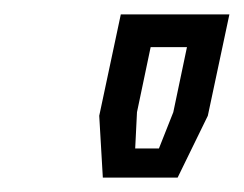

<svg xmlns="http://www.w3.org/2000/svg" viewBox="-20 -720 339 267"><path d="M123 -473 118 -559 148 -700H299L269 -559L227 -473ZM168 -513.5H201L221 -564L240 -654.5H189.5L170.5 -564Z"/></svg>

Font: Tourney Medium
Style: Italic
Weight: 500
Italic angle: -12°
Version: Version 1.015